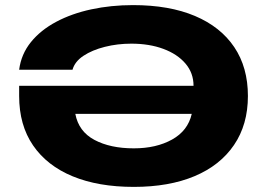

<svg xmlns="http://www.w3.org/2000/svg" viewBox="-20 -720 1046 752"><path d="M504 12Q365 12 264.5 -29.5Q164 -71 109.5 -150.5Q55 -230 55 -344V-384H738Q738 -434 706.5 -471Q675 -508 620 -528.5Q565 -549 494 -549Q440 -549 390.5 -536.5Q341 -524 307 -501.5Q273 -479 264 -447H55Q63 -508 101 -555Q139 -602 200 -634.5Q261 -667 338 -683.5Q415 -700 501 -700Q643 -700 743.5 -657.5Q844 -615 897.5 -535.5Q951 -456 951 -344Q951 -232 896.5 -152Q842 -72 742 -30Q642 12 504 12ZM504 -139Q592 -139 654 -173.5Q716 -208 731 -274H275Q288 -205 350 -172Q412 -139 504 -139Z"/></svg>

Font: Archivo Expanded ExtraBold
Style: Regular
Weight: 800
Width: 7
Designer: Hector Gatti
Foundry: Omnibus-Type
Version: Version 2.001; ttfautohint (v1.8.3)